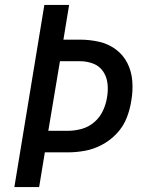

<svg xmlns="http://www.w3.org/2000/svg" viewBox="-20 -755 616 775"><path d="M38 0H138L161 -140H254Q288 -140 323.5 -146.5Q359 -153 392.5 -171Q426 -189 452 -217Q478 -245 491.5 -279.5Q505 -314 510 -349Q517 -388 514 -427.5Q511 -467 494 -500.5Q477 -534 447 -556Q417 -578 379.5 -586.5Q342 -595 302 -595H236L259 -735H159ZM175 -227 222 -508H302Q330 -508 355.5 -498.5Q381 -489 396 -467Q411 -445 414 -417.5Q417 -390 412 -362Q408 -335 395.5 -308Q383 -281 360 -261.5Q337 -242 309 -234.5Q281 -227 254 -227Z"/></svg>

Font: Iosevka Sparkle Medium Oblique
Style: Regular
Weight: 500
Italic angle: -9°
Designer: Belleve Invis
Foundry: Belleve Invis
Version: Version 4.5.0; ttfautohint (v1.8.3)